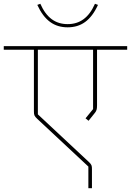

<svg xmlns="http://www.w3.org/2000/svg" viewBox="-40 -943 695 1019"><path d="M319 -798C390 -798 442 -834 480 -917L464 -923C431 -848 383 -815 319 -815C255 -815 207 -848 174 -923L158 -917C196 -834 248 -798 319 -798ZM429 56H448V-45C448 -63 447 -69 431 -84L161 -336V-679H454V-364L414 -315L430 -302L462 -342C472 -354 475 -362 475 -384V-679H635V-698H-20V-679H140V-353C140 -332 142 -327 158 -312L429 -59Z"/></svg>

Font: IBM Plex Devanagari Thin
Style: Regular
Weight: 100
Designer: Mike Abbink, Paul van der Laan, Pieter van Rosmalen, Erin McLaughlin
Foundry: Bold Monday
Version: Version 1.0